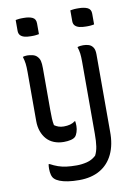

<svg xmlns="http://www.w3.org/2000/svg" viewBox="-106 -828 813 1145"><g transform="rotate(-10 300.0 -255.0)"><path d="M193 -649Q187 -648 180.5 -647Q174 -646 168 -645.5Q162 -645 156 -645Q150 -645 143 -645Q123 -645 106.5 -649Q90 -653 80.5 -663Q71 -673 71 -691V-756Q77 -757 83.5 -758Q90 -759 96 -759.5Q102 -760 108.5 -760Q115 -760 121 -760Q153 -760 173 -750.5Q193 -741 193 -714ZM527 -649Q522 -648 515.5 -647Q509 -646 502.5 -645.5Q496 -645 490 -645Q484 -645 477 -645Q456 -645 439 -649Q422 -653 412 -663Q402 -673 402 -691V-756Q408 -757 414.5 -758Q421 -759 427 -759.5Q433 -760 439.5 -760Q446 -760 452 -760Q485 -760 506 -750.5Q527 -741 527 -714ZM102 -536Q116 -536 133.5 -532Q151 -528 161 -517Q173 -505 177 -489Q181 -473 181 -445Q181 -413 181 -381.5Q181 -350 181 -318Q181 -286 181 -254.5Q181 -223 181 -192Q181 -162 182 -140Q183 -118 187 -99Q198 -91 212 -86Q226 -81 244 -81Q265 -81 282 -85.5Q299 -90 311 -100H316Q317 -92 317.5 -85Q318 -78 318 -71Q318 -52 312 -34Q306 -16 298 -8Q289 1 270.5 5.5Q252 10 228 10Q196 10 169.5 -0.5Q143 -11 125 -31Q107 -51 97 -79Q87 -107 87 -141Q87 -191 87 -240.5Q87 -290 87 -339Q87 -388 87 -438Q87 -470 84.5 -489.5Q82 -509 75 -532Q80 -534 84.5 -534.5Q89 -535 93.5 -535.5Q98 -536 102 -536ZM441 -538Q459 -538 474.5 -533Q490 -528 500 -513.5Q510 -499 510 -471Q510 -413 510 -354.5Q510 -296 510 -237.5Q510 -179 510 -120.5Q510 -62 510 -3Q511 76 484 133Q457 190 405 220Q353 250 279 250Q241 250 211.5 245.5Q182 241 162 233Q142 225 132 215Q122 206 117.5 189.5Q113 173 113 153Q113 146 113.5 138.5Q114 131 115 125H121Q145 138 168 146Q191 154 217.5 157.5Q244 161 280 161Q310 161 341 153.5Q372 146 397 123Q409 100 413.5 70Q418 40 418 -6Q418 -79 418 -152Q418 -225 418 -297.5Q418 -370 418 -443Q418 -473 415.5 -492.5Q413 -512 406 -533Q415 -536 423.5 -537Q432 -538 441 -538Z"/></g></svg>

Font: Recursive Monospace Casual
Style: Regular
Weight: 400
Version: Version 1.047